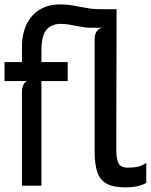

<svg xmlns="http://www.w3.org/2000/svg" viewBox="-46 -820 666 848"><path d="M600 -101V-12.5Q584 -2.5 560.5 2.5Q537 7.5 509.5 7.5Q455.5 7.5 426 -8.2Q396.5 -24 384.2 -58.5Q372 -93 372 -152.5V-645Q372 -668.5 381.2 -681.8Q390.5 -695 407.5 -697.5H354.5Q339.5 -697.5 326 -699.5Q312.5 -701.5 291.5 -705.5Q270.5 -710 255 -712.2Q239.5 -714.5 222.5 -714.5Q181 -714.5 159 -688.2Q137 -662 137 -595.5V-546H253V-462H137V0H51V-414Q51 -431 57 -444.5Q63 -458 74 -462H-26V-546H51V-610.5Q51 -672.5 72.8 -715.2Q94.5 -758 132.2 -779.2Q170 -800.5 217.5 -800.5Q242 -800.5 262.2 -797.8Q282.5 -795 306.5 -790Q336 -784.5 353.8 -782Q371.5 -779.5 395.5 -779.5H469L467.5 -167Q467.5 -131.5 472.2 -113Q477 -94.5 487.8 -87Q498.5 -79.5 518.5 -79.5Q546 -79.5 565 -84.2Q584 -89 600 -101Z"/></svg>

Font: SplineSansMono30
Style: Regular
Weight: 400
Designer: Eben Sorkin, Mirko Velimirovic
Foundry: Sorkin Type
Version: Version 1.000